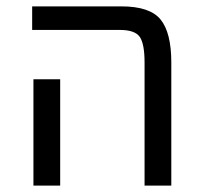

<svg xmlns="http://www.w3.org/2000/svg" viewBox="-20 -583 640 603"><path d="M434 0V-387Q434 -445 419 -467Q404 -489 356 -489H81V-563H361Q451 -563 484.5 -521.5Q518 -480 518 -387V0ZM85 0V-334H169V0Z"/></svg>

Font: FiraGO Book
Style: Regular
Weight: 350
Designer: bBox Type
Foundry: bBox Type GmbH
Version: Version 1.001;PS 001.001;hotconv 1.0.88;makeotf.lib2.5.64775